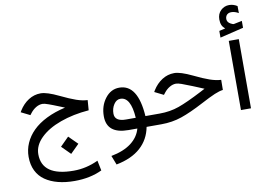

<svg xmlns="http://www.w3.org/2000/svg" viewBox="-111 -1041 2187 1556"><g transform="rotate(-10 982.0 -262.5)"><path d="M408.2 -268.6Q391.1 -275.4 363.8 -286.6Q330.1 -300.3 317.1 -305.2Q304.2 -310.1 283.7 -317.6Q263.2 -325.2 252.2 -327.6Q241.2 -330.1 232.9 -330.1Q206.1 -330.1 179.9 -314.5Q153.8 -298.8 134.8 -274.4L121.6 -257.3L47.9 -293.9L55.2 -306.6Q86.9 -357.9 133.1 -387.5Q179.2 -417 233.4 -417Q284.2 -417 381.3 -370.1Q458 -333 507.8 -315.9Q557.6 -298.8 599.6 -296.9L593.3 -213.9Q463.4 -203.6 358.2 -165.5Q252.9 -127.4 191.2 -66.7Q129.4 -5.9 129.4 65.9Q129.4 247.1 389.6 247.1Q493.7 247.1 592.3 200.7L609.4 283.7Q511.2 330.6 382.8 330.6Q307.6 330.6 247.1 314.9Q186.5 299.3 141.6 268.3Q96.7 237.3 72.5 188Q48.3 138.7 48.3 73.7Q48.3 14.6 71.8 -38.8Q95.2 -92.3 139.9 -136.7Q184.6 -181.2 252.9 -215.1Q321.3 -249 408.2 -268.6ZM321.3 38.1 392.1 -32.7 463.9 38.6 392.6 109.4Z M868.7 -351.6Q1020.5 -351.6 1038.1 -87.9H1095.2V0H1032.2Q1013.2 101.6 939.7 167.5Q866.2 233.4 739.7 257.8L710.4 182.6Q813.5 163.1 875.5 116Q937.5 68.8 956.1 0H883.3Q705.6 0 705.6 -144.5Q705.6 -229.5 752.2 -290.5Q798.8 -351.6 868.7 -351.6ZM958.5 -87.9Q947.3 -261.2 861.8 -261.2Q829.6 -261.2 807.9 -228.3Q786.1 -195.3 786.1 -151.9Q786.1 -87.9 878.4 -87.9Z M1075.7 0V-87.9H1155.3Q1241.7 -87.9 1315.2 -114Q1388.7 -140.1 1510.3 -203.1L1548.3 -223.1Q1542.5 -225.1 1533.9 -228.8Q1525.4 -232.4 1504.4 -241.2Q1483.4 -250 1458 -260.3Q1400.4 -283.7 1371.6 -293.7Q1342.8 -303.7 1327.1 -303.7Q1300.3 -303.7 1274.2 -288.1Q1248 -272.5 1229 -248L1215.8 -231L1142.1 -267.6L1149.4 -280.3Q1181.2 -331.5 1227.3 -361.1Q1273.4 -390.6 1327.6 -390.6Q1378.4 -390.6 1475.6 -343.8Q1552.2 -306.6 1602.1 -289.6Q1651.9 -272.5 1693.8 -270.5L1692.9 -187.5Q1664.1 -184.1 1623.3 -167Q1582.5 -149.9 1505.9 -109.4Q1400.4 -53.7 1322.3 -26.9Q1244.1 0 1153.8 0Z M1797.9 -674.8Q1779.8 -689.9 1771.7 -708.7Q1763.7 -727.5 1763.7 -754.9Q1763.7 -800.3 1792.7 -828.4Q1821.8 -856.4 1861.8 -856.4Q1879.4 -856.4 1896 -851.3Q1912.6 -846.2 1928.2 -836.4L1928.7 -778.3Q1898.4 -796.4 1868.7 -796.4Q1855.5 -796.4 1845 -791.7Q1834.5 -787.1 1827.1 -776.1Q1819.8 -765.1 1819.8 -748.5Q1820.3 -737.8 1824.5 -729.2Q1828.6 -720.7 1838.1 -713.4Q1847.7 -706.1 1862.8 -700.2Q1865.7 -699.2 1867.9 -698.7Q1870.1 -698.2 1872.6 -698.2Q1873 -698.2 1873.8 -698.2Q1874.5 -698.2 1875 -698.5Q1875.5 -698.7 1876.5 -698.7Q1888.7 -701.2 1911.1 -705.8Q1933.6 -710.4 1941.4 -711.9V-655.3L1747.6 -608.4V-663.6ZM1809.1 -570.7H1891.6V-1.4H1809.1Z"/></g></svg>

Font: Vazir FD-WOL
Style: FD-WOL
Weight: 400
Foundry: Based on Dejavu fonts, by Saber Rastikerdar
Version: Version 26.0.0